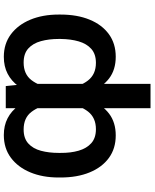

<svg xmlns="http://www.w3.org/2000/svg" viewBox="74 -842 777 965"><g transform="rotate(90 462.5 -359.5)"><path d="M872.1 -275.4V-265.6Q872.1 -185.1 846.2 -123Q820.3 -61 772.7 -25.6Q725.1 9.8 658.7 9.8Q610.8 9.8 574.2 -9.3Q537.6 -28.3 512 -63.5Q486.3 -98.6 470.7 -147.9Q455.1 -197.3 448.7 -258.3V-281.2Q457.5 -363.8 482.4 -424.8Q507.3 -485.8 551.3 -519.3Q595.2 -552.7 660.6 -552.7Q726.6 -552.7 773.7 -518.3Q820.8 -483.9 846.4 -421.6Q872.1 -359.4 872.1 -275.4ZM748.5 -265.6V-275.4Q749 -326.2 737.3 -366.5Q725.6 -406.7 699.5 -429.9Q673.3 -453.1 629.4 -453.1Q571.8 -453.1 540.8 -413.6Q509.8 -374 502 -311.5V-229Q512.7 -168 542.5 -128.9Q572.3 -89.8 630.9 -89.8Q675.3 -89.8 701.2 -113.3Q727.1 -136.7 737.8 -176.8Q748.5 -216.8 748.5 -265.6ZM401.4 -109.9V-727.5H523.9V0H412.6ZM53.2 -265.6V-275.4Q53.2 -359.4 78.9 -421.6Q104.5 -483.9 151.9 -518.3Q199.2 -552.7 265.1 -552.7Q330.6 -552.7 374.3 -519.3Q418 -485.8 442.9 -424.8Q467.8 -363.8 476.1 -281.2V-258.3Q469.7 -197.3 454.3 -147.9Q439 -98.6 413.1 -63.5Q387.2 -28.3 350.6 -9.3Q314 9.8 265.6 9.8Q200.2 9.8 152.6 -25.6Q105 -61 79.1 -123Q53.2 -185.1 53.2 -265.6ZM175.8 -275.4V-265.6Q175.8 -216.8 186.8 -176.8Q197.8 -136.7 223.6 -113.3Q249.5 -89.8 294.4 -89.8Q352.5 -89.8 382.6 -128.9Q412.6 -168 422.4 -229V-311.5Q415.5 -373.5 384.5 -413.3Q353.5 -453.1 295.9 -453.1Q252 -453.1 225.8 -429.9Q199.7 -406.7 188 -366.5Q176.3 -326.2 175.8 -275.4Z"/></g></svg>

Font: Inter
Style: 540
Weight: 540
Designer: Rasmus Andersson
Foundry: rsms
Version: Version 4.001;git-66647c0bb